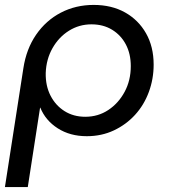

<svg xmlns="http://www.w3.org/2000/svg" viewBox="-20 -542 692 781"><path d="M0 219 75 -264Q87 -343 127 -401Q167 -459 227.5 -490.5Q288 -522 361 -522Q434 -522 488.5 -491.5Q543 -461 574 -406.5Q605 -352 605 -279Q605 -221 585.5 -168Q566 -115 529.5 -75Q493 -35 443 -11.5Q393 12 333 12Q265 12 215 -20Q165 -52 144 -104H143L93 219ZM327 -67Q379 -67 420.5 -94.5Q462 -122 487 -168.5Q512 -215 512 -273Q512 -323 492 -361Q472 -399 436 -421Q400 -443 352 -443Q302 -443 260.5 -417Q219 -391 193.5 -346Q168 -301 166 -245Q165 -193 185.5 -153Q206 -113 242.5 -90Q279 -67 327 -67Z"/></svg>

Font: MuseoModerno
Style: Italic
Weight: 400
Italic angle: -9°
Designer: Pablo Cosgaya, Héctor Gatti, Marcela Romero, and the Authors of The MuseoModerno Project.
Foundry: Omnibus-Type Team
Version: Version 1.003